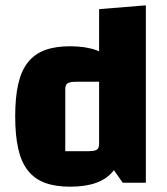

<svg xmlns="http://www.w3.org/2000/svg" viewBox="-20 -688 629 723"><path d="M243.8 -513.8Q302 -513.8 342.3 -499.1Q382.7 -484.4 407.6 -453.1Q432.6 -421.8 444.4 -371.6Q456.2 -321.4 456.2 -250Q456.2 -178.2 444.4 -127.6Q432.6 -77 407.6 -45.5Q382.7 -14.1 342.3 0.4Q302 15 243.8 15Q188 15 148.9 0.3Q109.7 -14.3 84.9 -46Q60 -77.6 48.6 -128Q37.2 -178.4 37.2 -250Q37.2 -321.2 48.6 -371.4Q60 -421.6 85 -453.2Q109.9 -484.7 149.1 -499.3Q188.3 -513.8 243.8 -513.8ZM353.2 -380.1H266.5Q243.3 -380.1 234.5 -374.4Q225.8 -368.6 225.8 -352.8V-118.7H312.5Q336.4 -118.7 344.8 -124.4Q353.2 -130.2 353.2 -146ZM529.2 -667.9V0H442.1L353.2 -126.6V-653.6Z"/></svg>

Font: Changa
Style: Regular
Weight: 400
Designer: Eduardo Rodriguez Tunni
Foundry: Eduardo Rodriguez Tunni
Version: Version 3.003